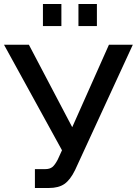

<svg xmlns="http://www.w3.org/2000/svg" viewBox="-22 -933 682 957"><path d="M192 -803V-913H284V-803ZM369 -803V-913H461V-803ZM152 4V-90H203Q226 -90 239 -100.5Q252 -111 266 -138L287 -184L-2 -710H122L338 -299L521 -710H640L352 -85Q328 -36 299 -16Q270 4 222 4Z"/></svg>

Font: Raleway-v4020 SemiBold
Style: Regular
Weight: 600
Designer: Matt McInerney, Pablo Impallari, Rodrigo Fuenzalida
Foundry: Matt McInerney, Pablo Impallari, Rodrigo Fuenzalida
Version: Version 4.020;PS 004.020;hotconv 1.0.88;makeotf.lib2.5.64775